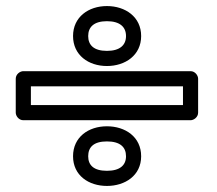

<svg xmlns="http://www.w3.org/2000/svg" viewBox="-20 -651 716 634"><path d="M584.2 -304H82V-366H584.2ZM609.2 -254C619.9 -254 634.2 -263.9 634.2 -279V-391C634.2 -401.7 624.3 -416 609.2 -416H57C46.3 -416 32 -406.1 32 -391V-279C32 -268.3 41.9 -254 57 -254ZM333.1 -483C290.1 -483 271.2 -501.8 271.2 -532C271.2 -562 290.4 -581 333.1 -581C376.2 -581 396.1 -561.7 396.1 -532C396.1 -502.3 376.2 -483 333.1 -483ZM333.1 -433C393.5 -433 446.1 -468.5 446.1 -532C446.1 -595.6 393.5 -631 333.1 -631C272.4 -631 221.2 -595 221.2 -532C221.2 -469 272.1 -433 333.1 -433ZM333.1 -87C289.9 -87 271.2 -105.2 271.2 -135C271.2 -165.7 289.9 -184 333.1 -184C376.7 -184 396.1 -165.3 396.1 -135C396.1 -105.7 376.4 -87 333.1 -87ZM333.1 -37C392.8 -37 446.1 -71.2 446.1 -135C446.1 -199 393.7 -234 333.1 -234C272.1 -234 221.2 -198.4 221.2 -135C221.2 -71.7 272.8 -37 333.1 -37Z"/></svg>

Font: Asimov
Style: WidOu
Weight: 500
Designer: Google
Version: Version 2.000980; 2014